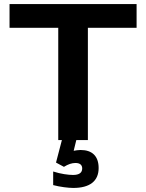

<svg xmlns="http://www.w3.org/2000/svg" viewBox="-20 -690 720 946"><path d="M653 -670H27V-553H267V0H285L256 111L295 132C316 119 334 113 352 113C374 113 385 123 385 140C385 161 370 172 340 172C317 172 279 167 242 155V222C276 231 317 236 341 236C423 236 466 202 466 138C466 79 434 49 377 49C365 49 353 51 343 53L356 0H413V-553H653Z"/></svg>

Font: LT Wave Bold
Style: Regular
Weight: 700
Designer: Daniel Lyons
Version: Version 2.5 (Glyphs App)